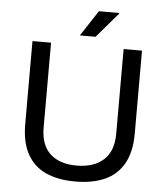

<svg xmlns="http://www.w3.org/2000/svg" viewBox="-59 -920 848 984"><g transform="rotate(5 365.5 -428.0)"><path d="M363.8 12Q276.5 12 213.8 -16.1Q151.1 -44.2 117.5 -104.6Q83.9 -165 83.9 -259.5V-686H179.5V-249.7Q179.5 -160.2 227.9 -115.1Q276.3 -70 363.8 -70Q452.6 -70 502.7 -115.1Q552.8 -160.2 552.8 -249.7V-686H647.4V-259.5Q647.4 -165 613.3 -104.6Q579.2 -44.2 515.9 -16.1Q452.5 12 363.8 12ZM323.3 -736 409.8 -868H513.3L514.3 -865L404 -736Z"/></g></svg>

Font: Archivo Variable SemiBold
Style: Regular
Weight: 600
Designer: Hector Gatti
Foundry: Omnibus-Type
Version: Version 2.001